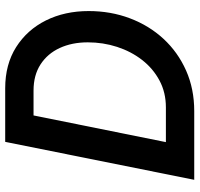

<svg xmlns="http://www.w3.org/2000/svg" viewBox="-34 -726 760 731"><g transform="rotate(-90 345.5 -360.0)"><path d="M26.9 0 171.4 -719.7H375.5Q466.3 -719.7 532.2 -678Q598.1 -636.2 633.8 -564.5Q669.4 -492.7 669.4 -401.9Q669.4 -317.9 641.8 -244.9Q614.3 -171.9 563.5 -116.9Q512.7 -62 442.9 -31Q373 0 288.6 0ZM170.4 -107.9H302.7Q359.4 -107.9 405 -132.3Q450.7 -156.7 483.2 -198.5Q515.6 -240.2 533 -293.7Q550.3 -347.2 550.3 -405.3Q550.3 -465.3 528.8 -512Q507.3 -558.6 466.3 -585.2Q425.3 -611.8 366.7 -611.8H272Z"/></g></svg>

Font: Reddit Sans SemiBold
Style: Italic
Weight: 600
Italic angle: -11.25°
Designer: Stephen Hutchings
Version: Version 1.013